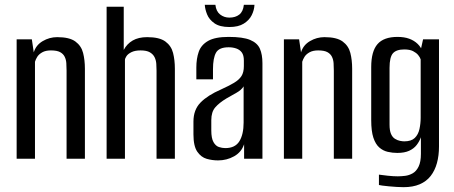

<svg xmlns="http://www.w3.org/2000/svg" viewBox="-20 -658 1883 796"><path d="M49 0V-495H112L120 -441Q129 -471 157 -487.5Q185 -504 217 -504Q268 -504 292.5 -486Q317 -468 324.5 -438.5Q332 -409 332 -373V0H256V-365Q256 -381 255 -396Q254 -411 248 -423Q242 -435 229 -442Q216 -449 191 -449Q169 -449 155 -441Q141 -433 134.5 -422.5Q128 -412 125 -402V0Z M422 0V-630H493V-451Q506 -476 530 -490Q554 -504 590 -504Q641 -504 665.5 -486Q690 -468 697.5 -438.5Q705 -409 705 -373V0H629V-365Q629 -379 628 -393.5Q627 -408 621 -420.5Q615 -433 601.5 -441Q588 -449 563 -449Q540 -449 525.5 -442Q511 -435 504.5 -425.5Q498 -416 498 -409V0Z M884 7Q860 7 837 0.5Q814 -6 798 -29Q782 -52 782 -101V-154Q782 -203 811.5 -233Q841 -263 896 -287Q929 -302 950 -314.5Q971 -327 981 -342.5Q991 -358 991 -384V-407Q991 -429 982.5 -440.5Q974 -452 959.5 -457Q945 -462 928 -462Q888 -462 875.5 -439.5Q863 -417 863 -371V-329H794V-378Q794 -415 804 -443.5Q814 -472 843 -488.5Q872 -505 928 -505Q987 -505 1017 -492.5Q1047 -480 1057.5 -456Q1068 -432 1068 -396V0H992V-60Q981 -27 950.5 -10Q920 7 884 7ZM914 -44Q955 -44 972.5 -72.5Q990 -101 990 -150V-300Q981 -285 960.5 -273.5Q940 -262 919 -250Q889 -232 872.5 -213Q856 -194 856 -160V-117Q856 -85 865 -69Q874 -53 887.5 -48.5Q901 -44 914 -44ZM931 -546Q891 -546 869 -561.5Q847 -577 838.5 -598.5Q830 -620 829 -638H873Q876 -611 892.5 -598Q909 -585 931 -585Q956 -585 972 -597.5Q988 -610 991 -638H1035Q1034 -616 1023.5 -595Q1013 -574 990.5 -560Q968 -546 931 -546Z M1157 0V-495H1220L1228 -441Q1237 -471 1265 -487.5Q1293 -504 1325 -504Q1376 -504 1400.5 -486Q1425 -468 1432.5 -438.5Q1440 -409 1440 -373V0H1364V-365Q1364 -381 1363 -396Q1362 -411 1356 -423Q1350 -435 1337 -442Q1324 -449 1299 -449Q1277 -449 1263 -441Q1249 -433 1242.5 -422.5Q1236 -412 1233 -402V0Z M1653 118Q1641 118 1624.5 117Q1608 116 1592.5 114.5Q1577 113 1565.5 111.5Q1554 110 1551 109V66Q1564 68 1587.5 70.5Q1611 73 1629 73Q1643 73 1659.5 71Q1676 69 1691 60.5Q1706 52 1715.5 32.5Q1725 13 1725 -20V-89Q1719 -72 1707.5 -57Q1696 -42 1676.5 -33Q1657 -24 1627 -24Q1607 -24 1587.5 -28.5Q1568 -33 1552.5 -46.5Q1537 -60 1528 -87Q1519 -114 1519 -160V-380Q1519 -445 1545 -475Q1571 -505 1628 -505Q1656 -505 1676.5 -497.5Q1697 -490 1711.5 -476Q1726 -462 1733 -442L1722 -441L1734 -495H1800V-51Q1800 -13 1791.5 18Q1783 49 1765.5 71.5Q1748 94 1720 106Q1692 118 1653 118ZM1656 -72Q1685 -72 1699.5 -86Q1714 -100 1719 -123Q1724 -146 1724 -170V-412Q1721 -421 1713.5 -430Q1706 -439 1692.5 -446Q1679 -453 1656 -453Q1623 -453 1609 -437Q1595 -421 1595 -377V-141Q1595 -117 1601 -103Q1607 -89 1617.5 -82.5Q1628 -76 1638.5 -74Q1649 -72 1656 -72Z"/></svg>

Font: Alumni Sans Thin Medium
Style: Regular
Weight: 500
Version: Version 1.018